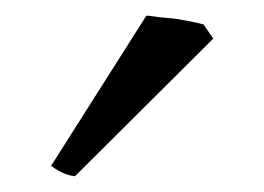

<svg xmlns="http://www.w3.org/2000/svg" viewBox="-20 -722 336 244"><path d="M75.2 -498 251 -672.9 238.8 -690.9C231.9 -692.9 217.8 -695.8 203.1 -698.2L182.1 -700.2C174.8 -701.2 168.9 -702.1 166 -702.1L44.9 -511.2C59.1 -501 67.9 -499 75.2 -498Z"/></svg>

Font: Pierce
Style: Roman
Weight: 500
Version: Version 0.2.0